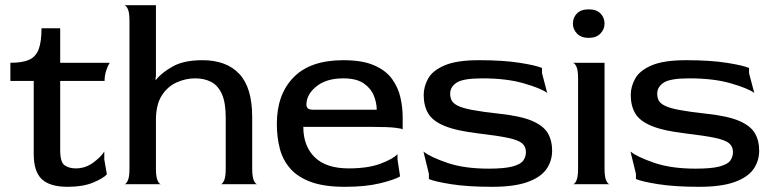

<svg xmlns="http://www.w3.org/2000/svg" viewBox="-20 -710 2980 740"><path d="M241 10Q172 10 141 -19.5Q110 -49 110 -116V-398H20V-468Q66 -468 92 -479.5Q118 -491 129 -520Q140 -549 140 -601H212V-468H403Q396 -458 389.5 -438.5Q383 -419 383 -398H212V-131Q212 -85 229 -73Q246 -61 272 -61Q309 -61 339 -83Q369 -105 382 -126V-95L392 -38Q377 -22 338 -6Q299 10 241 10Z M459 0Q466 0 472.5 -14Q479 -28 479 -60V-630Q479 -662 472.5 -675.5Q466 -689 459 -690H581V-417L579 -404L581 -402Q603 -430 646 -454Q689 -478 760 -478Q853 -478 902.5 -425Q952 -372 952 -259V-60Q952 -28 958.5 -14Q965 0 972 0H830Q837 0 843.5 -14Q850 -28 850 -60V-256Q850 -315 835 -348Q820 -381 793.5 -394.5Q767 -408 732 -408Q695 -408 660 -392Q625 -376 603 -341Q581 -306 581 -247V-60Q581 -28 587.5 -14Q594 0 601 0Z M1309 10Q1230 10 1179 -8.5Q1128 -27 1099 -60Q1070 -93 1058.5 -137Q1047 -181 1047 -233Q1047 -346 1111.5 -412Q1176 -478 1303 -478Q1377 -478 1422.5 -458Q1468 -438 1491.5 -405Q1515 -372 1523.5 -333.5Q1532 -295 1532 -258V-211Q1532 -214 1504.5 -217.5Q1477 -221 1412 -221H1149Q1149 -147 1193 -104Q1237 -61 1324 -61Q1399 -61 1447.5 -79.5Q1496 -98 1512 -116V-96L1522 -30Q1500 -17 1444.5 -3.5Q1389 10 1309 10ZM1189 -287H1432Q1432 -313 1421 -341Q1410 -369 1382 -388.5Q1354 -408 1303 -408Q1238 -408 1199.5 -377Q1161 -346 1161 -307Q1161 -297 1167 -292Q1173 -287 1189 -287Z M1877 10Q1783 10 1719.5 0Q1656 -10 1633 -20V-40L1612 -126Q1638 -105 1703.5 -82.5Q1769 -60 1863 -60Q1925 -60 1956 -68.5Q1987 -77 1997 -91.5Q2007 -106 2007 -124Q2007 -145 1992.5 -157.5Q1978 -170 1938.5 -178.5Q1899 -187 1822 -196Q1738 -206 1692.5 -225Q1647 -244 1630 -273.5Q1613 -303 1613 -344Q1613 -376 1630 -407Q1647 -438 1693.5 -458Q1740 -478 1826 -478Q1919 -478 1982.5 -468Q2046 -458 2069 -448V-428L2089 -352Q2064 -370 1998 -389Q1932 -408 1839 -408Q1765 -408 1740 -391.5Q1715 -375 1715 -349Q1715 -334 1721 -322.5Q1727 -311 1745.5 -302Q1764 -293 1801.5 -286Q1839 -279 1902 -272Q1987 -263 2031 -244Q2075 -225 2091.5 -196.5Q2108 -168 2108 -130Q2108 -89 2085.5 -57.5Q2063 -26 2012 -8Q1961 10 1877 10Z M2249 -564Q2220 -564 2204 -580.5Q2188 -597 2188 -619Q2188 -642 2203.5 -658Q2219 -674 2249 -674Q2279 -674 2294.5 -658Q2310 -642 2310 -619Q2310 -597 2294 -580.5Q2278 -564 2249 -564ZM2188 0Q2195 0 2201.5 -14Q2208 -28 2208 -60V-408Q2208 -440 2201.5 -453.5Q2195 -467 2188 -468H2310V-60Q2310 -28 2316.5 -14Q2323 0 2330 0Z M2675 10Q2581 10 2517.5 0Q2454 -10 2431 -20V-40L2410 -126Q2436 -105 2501.5 -82.5Q2567 -60 2661 -60Q2723 -60 2754 -68.5Q2785 -77 2795 -91.5Q2805 -106 2805 -124Q2805 -145 2790.5 -157.5Q2776 -170 2736.5 -178.5Q2697 -187 2620 -196Q2536 -206 2490.5 -225Q2445 -244 2428 -273.5Q2411 -303 2411 -344Q2411 -376 2428 -407Q2445 -438 2491.5 -458Q2538 -478 2624 -478Q2717 -478 2780.5 -468Q2844 -458 2867 -448V-428L2887 -352Q2862 -370 2796 -389Q2730 -408 2637 -408Q2563 -408 2538 -391.5Q2513 -375 2513 -349Q2513 -334 2519 -322.5Q2525 -311 2543.5 -302Q2562 -293 2599.5 -286Q2637 -279 2700 -272Q2785 -263 2829 -244Q2873 -225 2889.5 -196.5Q2906 -168 2906 -130Q2906 -89 2883.5 -57.5Q2861 -26 2810 -8Q2759 10 2675 10Z"/></svg>

Font: Red Rose
Style: Regular
Weight: 400
Designer: Jaikishan Patel
Version: Version 2.000; ttfautohint (v1.8.3)